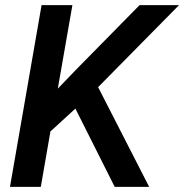

<svg xmlns="http://www.w3.org/2000/svg" viewBox="-20 -731 720 751"><path d="M274.9 -306.2 177.2 -216.8 139.6 0H19L142.6 -710.9H263.2L206.1 -384.3L280.8 -461.9L525.9 -710.9H680.2L363.8 -390.1L563.5 0H428.7Z"/></svg>

Font: RobotoDraft Medium
Style: Italic
Weight: 500
Italic angle: -12°
Version: Version 2.001152; 2014